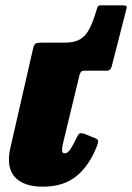

<svg xmlns="http://www.w3.org/2000/svg" viewBox="-20 -680 496 720"><path d="M104 -497.5Q107.5 -513.5 113.8 -516.8Q120 -520 135 -520H223Q259 -520 280.5 -532.8Q302 -545.5 316 -573.2Q330 -601 343 -645.5Q345 -652.5 347.2 -656.2Q349.5 -660 360.5 -660H438.5Q445.5 -660 451.2 -658.5Q457 -657 455 -650L398.5 -429.5Q394 -415 381.5 -415H299.5Q287.5 -415 283.8 -410.8Q280 -406.5 277.5 -396L218 -149.5Q214 -135.5 212.8 -120.2Q211.5 -105 223 -105Q234 -105 244.2 -120.8Q254.5 -136.5 267.5 -164Q272 -174.5 277 -178.5Q282 -182.5 296.5 -178L333 -163.5Q346.5 -158.5 347.8 -152.2Q349 -146 343 -131Q314 -57.5 265.8 -18.8Q217.5 20 141 20Q67 20 34.8 -17Q2.5 -54 19 -126Z"/></svg>

Font: Besley* Narrow Fatface
Style: Italic
Weight: 900
Width: 4
Italic angle: -13°
Designer: Owen Earl
Foundry: indestructible type*
Version: Version 3.000; ttfautohint (v1.8.3)